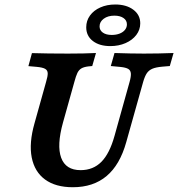

<svg xmlns="http://www.w3.org/2000/svg" viewBox="-20 -801 773 833"><path d="M129.6 -265.7 179.8 -445.2Q187.5 -470.7 187 -483.6Q186.4 -496.5 175.5 -502.5Q164.6 -508.6 138.6 -511L103.2 -514.1L118.6 -570.6Q185.5 -568.5 274.8 -568.5H276.2H275.4Q347.1 -568.5 396.4 -571L380.2 -514.5L363.2 -512.9Q343.7 -510.5 332.9 -504.1Q322.1 -497.6 315.7 -484.3Q309.3 -471 302.5 -445.2L253.3 -269.4Q225.7 -170.1 245.4 -116.5Q265.2 -62.8 329.8 -62.8Q384.1 -62.8 419.9 -98.9Q455.6 -135 476.8 -211.3L542.1 -445.2Q548.9 -469.4 547.7 -482.7Q546.5 -496 536.3 -502Q526 -508.1 503.4 -510.5L460.7 -514.5L476.8 -571Q549 -568.5 604.4 -568.5Q667.4 -568.5 732.9 -571L716.7 -514.5L684.6 -511.8Q656.4 -509.4 640.9 -502.7Q625.5 -496 616.9 -483.1Q608.2 -470.2 601 -445.2L527.6 -183.9Q500.2 -85.8 442.5 -37.3Q384.8 11.3 295.8 11.3Q221.2 11.3 175.6 -22.1Q129.9 -55.5 117.6 -117.9Q105.4 -180.4 129.6 -265.7ZM354.1 -682.6Q354.1 -711.2 370.4 -733.6Q386.6 -756 415.2 -768.7Q443.9 -781.5 480 -781.5Q528.2 -781.5 558.4 -758.9Q588.5 -736.4 588.5 -699.8Q588.5 -672 571.4 -649.4Q554.3 -626.9 524.5 -613.9Q494.7 -601 458.6 -601Q411.6 -601 382.8 -623.1Q354.1 -645.2 354.1 -682.6ZM530.6 -695.3Q530.6 -712.6 515.8 -722.8Q501 -733.1 476.2 -733.1Q448.1 -733.1 430.1 -719.8Q412 -706.5 412 -686.4Q412 -669.5 426.2 -659.5Q440.5 -649.4 464.8 -649.4Q483.9 -649.4 498.9 -655.2Q513.9 -661.1 522.3 -671.6Q530.6 -682.1 530.6 -695.3Z"/></svg>

Font: Playfair Micro SmCond SmLight
Style: Italic
Weight: 360
Width: 4
Italic angle: -15.6°
Designer: Claus Eggers Sørensen
Foundry: Claus Eggers Sørensen
Version: Version 2.203;Glyphs 3.3 (3326)